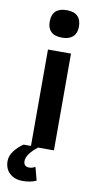

<svg xmlns="http://www.w3.org/2000/svg" viewBox="-139 -755 479 977"><g transform="rotate(10 101.0 -266.5)"><path d="M48 -641Q48 -714 124 -714Q199 -714 199 -641Q199 -608 179.5 -590Q160 -572 124 -572Q85 -572 66.5 -590Q48 -608 48 -641ZM-40 94Q-40 66 -19.5 40Q1 14 26 -2H64V-500H183V0H101Q72 23 58.5 42.5Q45 62 45 79Q45 108 74 108Q81 108 88.5 106Q96 104 105 99L123 167Q109 174 90 177.5Q71 181 53 181Q11 181 -14.5 157.5Q-40 134 -40 94Z"/></g></svg>

Font: Haskoy Bold
Style: Regular
Weight: 700
Designer: Ertekin Erdin
Foundry: Ertekin Erdin
Version: Version 1.500; ttfautohint (v1.8.3)